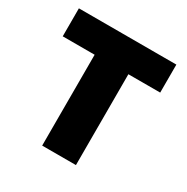

<svg xmlns="http://www.w3.org/2000/svg" viewBox="-149 -766 869 894"><g transform="rotate(30 285.5 -319.5)"><path d="M195 0V-603.5H376.5V0ZM23.5 -488.5V-639H547.5V-488.5Z"/></g></svg>

Font: Anek Gurmukhi Medium ExtraBold
Style: Regular
Weight: 800
Version: Version 1.003